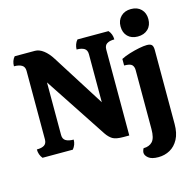

<svg xmlns="http://www.w3.org/2000/svg" viewBox="-136 -939 1284 1273"><g transform="rotate(-15 506.0 -303.0)"><path d="M606 6Q554 6 531.5 -8Q509 -22 490 -50L210 -475V-114Q210 -86 229.5 -74.5Q249 -63 283 -63Q283 -28 260 0H52Q30 -27 30 -63Q64 -63 81.5 -74.5Q99 -86 99 -114V-584Q99 -612 79.5 -623.5Q60 -635 26 -635Q26 -673 48 -698H187Q216 -698 245.5 -675.5Q275 -653 300 -613L527 -254V-584Q527 -612 508.5 -623.5Q490 -635 456 -635Q456 -652 462 -669Q468 -686 479 -698H692Q715 -672 715 -635Q682 -635 664 -623.5Q646 -612 646 -584V6ZM871 -613Q828 -613 802.5 -638.5Q777 -664 777 -707Q777 -749 803.5 -775Q830 -801 873 -801Q917 -801 942.5 -775Q968 -749 968 -707Q968 -664 941.5 -638.5Q915 -613 871 -613ZM796 195Q750 195 728.5 177.5Q707 160 707 141Q707 134 710 125Q713 116 716 112Q755 112 777 88.5Q799 65 799 3V-402Q799 -425 786.5 -438Q774 -451 733 -451V-496Q758 -509 792 -519.5Q826 -530 859 -536.5Q892 -543 913 -543Q937 -543 946.5 -533Q956 -523 956 -498V10Q956 73 934 114Q912 155 876 175Q840 195 796 195Z"/></g></svg>

Font: Calistoga
Style: Regular
Weight: 400
Designer: Yvonne Schuttler, Eben Sorkin
Foundry: www.sorkintype.com
Version: Version 1.010; ttfautohint (v1.8.4.7-5d5b)